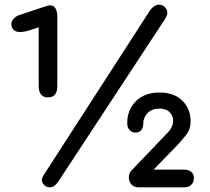

<svg xmlns="http://www.w3.org/2000/svg" viewBox="-20 -804 901 824"><path d="M185 -386Q166 -386 156 -399Q146 -412 146 -433V-687L107 -674Q79 -665 59 -667Q39 -669 31 -687Q25 -706 35 -719.5Q45 -733 62 -739L173 -776Q202 -787 214 -773.5Q226 -760 226 -733V-433Q226 -412 216.5 -399Q207 -386 185 -386ZM193 0Q176 0 165 -15.5Q154 -31 167 -52L623 -758Q632 -771 642.5 -777.5Q653 -784 662 -784Q682 -784 693.5 -766Q705 -748 688 -722L229 -23Q213 0 193 0ZM574 0Q556 0 544.5 -12Q533 -24 533 -42Q533 -50 535 -57Q537 -64 543 -71L697 -232Q711 -246 717 -259.5Q723 -273 723 -286Q723 -307 708 -322.5Q693 -338 664 -338Q632 -338 613.5 -319Q595 -300 595 -275Q595 -257 586.5 -246Q578 -235 560 -235Q545 -235 535.5 -246.5Q526 -258 526 -275Q526 -333 563.5 -370Q601 -407 665 -407Q727 -407 762.5 -372Q798 -337 798 -283Q798 -249 778.5 -224.5Q759 -200 741 -181L605 -41L599 -76H771Q788 -76 800 -67Q812 -58 812 -40Q812 -21 800.5 -10.5Q789 0 771 0Z"/></svg>

Font: Comfortaa SemiBold
Style: Regular
Weight: 600
Designer: Johan Aakerlund
Foundry: Johan Aakerlund
Version: Version 3.104; ttfautohint (v1.8.1.43-b0c9)